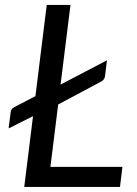

<svg xmlns="http://www.w3.org/2000/svg" viewBox="-20 -736 540 756"><path d="M218.5 -403 401 -498.5 393.5 -436Q391.5 -422 378.5 -415L209 -324.5L178.5 -79H462L452.5 0H75.5L110 -278.5L14 -230.5L22 -294.5Q23.5 -307.5 36 -314L119.5 -357.5L164 -716.5H257.5Z"/></svg>

Font: Lato TR
Style: Italic
Weight: 400
Italic angle: -12°
Designer: Lukasz Dziedzic
Foundry: tyPoland Lukasz Dziedzic
Version: Version 1.104 2013